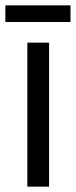

<svg xmlns="http://www.w3.org/2000/svg" viewBox="-37 -696 283 716"><path d="M146 0H65V-537H146ZM226 -676V-614H-17V-676Z"/></svg>

Font: Noto Sans Malayalam ExtraCondensed
Style: Regular
Weight: 400
Width: 2
Designer: Jelle Bosma - Monotype Design Team
Foundry: Monotype Imaging Inc.
Version: Version 2.104; ttfautohint (v1.8.4.7-5d5b)